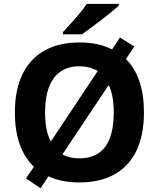

<svg xmlns="http://www.w3.org/2000/svg" viewBox="-20 -948 836 1008"><path d="M116.2 -11.2 158.2 -72.3Q58.1 -168 58.1 -358.9Q58.1 -475.6 97.7 -557.6Q137.2 -639.6 213.4 -682.4Q289.6 -725.1 397.9 -725.1Q497.6 -725.1 568.4 -688.5L609.9 -751L685.5 -703.6L641.1 -638.2Q735.8 -543.5 735.8 -357.9Q735.8 -240.2 696.8 -158Q657.7 -75.7 581.8 -33Q505.9 9.8 397 9.8Q301.8 9.8 234.4 -22.5L192.9 40ZM397.9 -600.1Q309.1 -600.1 262.9 -538.6Q216.8 -477.1 216.8 -357.9Q216.8 -259.3 247.1 -205.6L493.2 -575.2Q450.7 -600.1 397.9 -600.1ZM577.1 -357.9Q577.1 -448.2 550.8 -501.5L307.6 -137.2Q345.7 -116.7 397 -116.7Q577.1 -116.7 577.1 -357.9ZM436 -927.7H603.5V-918Q572.8 -890.1 512.9 -844Q453.1 -797.9 409.7 -767.6H310.5V-779.8Q402.8 -877.9 436 -927.7Z"/></svg>

Font: Viking Open Sans
Style: Bold
Weight: 700
Foundry: Ascender Corporation
Version: Version 2.001